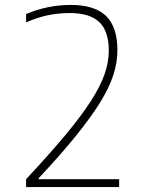

<svg xmlns="http://www.w3.org/2000/svg" viewBox="-20 -760 590 780"><path d="M86 -32Q182 -135 246.5 -212.5Q311 -290 349.5 -350Q388 -410 405 -459Q422 -508 422 -554Q422 -633 383.5 -670Q345 -707 264 -707Q217 -707 174 -698Q131 -689 86 -669V-703Q174 -740 267 -740Q365 -740 411 -695Q457 -650 457 -556Q457 -507 440.5 -455.5Q424 -404 386.5 -343.5Q349 -283 288 -207.5Q227 -132 137 -36V-32H464V0H86Z"/></svg>

Font: M PLUS Code Latin SemiExpanded ExtraLight
Style: Regular
Weight: 250
Width: 6
Designer: Coji Morishita
Foundry: UNDERFOREST DESIGN
Version: Version 1.002; ttfautohint (v1.8.3)